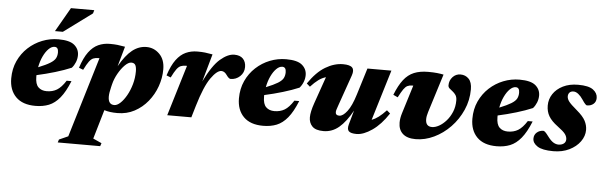

<svg xmlns="http://www.w3.org/2000/svg" viewBox="-54 -865 4116 1309"><g transform="rotate(5 2004.0 -210.0)"><path d="M430.5 -174.5Q400.5 -100 366.5 -58.8Q332.5 -17.5 291.8 -1.2Q251 15 199.5 15Q111.5 15 65.5 -31.5Q19.5 -78 19.5 -157.5Q19.5 -223.5 44.2 -277.2Q69 -331 111.2 -370Q153.5 -409 206.8 -430Q260 -451 317.5 -451Q394.5 -451 426.8 -423.5Q459 -396 459 -354.5Q459 -330 449.8 -306.8Q440.5 -283.5 425 -266Q376.5 -245.5 314.8 -227Q253 -208.5 189 -194.5Q189 -188.5 189 -182.5Q189 -133.5 210.2 -112.5Q231.5 -91.5 267.5 -91.5Q307.5 -91.5 337.5 -109.5Q367.5 -127.5 397.5 -174.5ZM295.5 -397.5Q275.5 -397.5 255.5 -378Q235.5 -358.5 219.5 -325Q203.5 -291.5 195.5 -249Q248 -270 275.2 -286.8Q302.5 -303.5 312 -321Q321.5 -338.5 321.5 -362Q321.5 -397.5 295.5 -397.5ZM288.5 -504.5 383.5 -670H543L536.5 -647.5L342.5 -504.5Z M671 229 664 250H373.5L380 229.5L441.5 202L607 -347H599.5Q579.5 -347 565 -341.2Q550.5 -335.5 536.5 -316.8Q522.5 -298 503 -258.5L473.5 -270Q496 -339.5 525.2 -378.8Q554.5 -418 590.5 -434.2Q626.5 -450.5 669.5 -450.5Q700 -450.5 721.5 -448Q743 -445.5 773.5 -440L735 -303.5Q778.5 -380.5 823.2 -415.8Q868 -451 920 -451Q972 -451 1009.5 -413.2Q1047 -375.5 1047 -309Q1047 -250 1026.5 -192.2Q1006 -134.5 968 -87.8Q930 -41 877.5 -13Q825 15 761 15Q707.5 15 671 3L612.5 202.5ZM703 -157Q693 -117 693 -92Q693 -37.5 735 -37.5Q754.5 -37.5 776.5 -58Q798.5 -78.5 818 -113Q837.5 -147.5 849.8 -190.5Q862 -233.5 862 -278.5Q862 -306.5 854.5 -321.2Q847 -336 826 -336Q806.5 -336 782.2 -311.8Q758 -287.5 737.5 -251Q717 -214.5 708 -177.5Z M1206 -347H1198.5Q1178.5 -347 1164 -341.2Q1149.5 -335.5 1135.5 -316.8Q1121.5 -298 1102 -258.5L1072.5 -270Q1095 -339.5 1124.2 -378.8Q1153.5 -418 1189.5 -434.2Q1225.5 -450.5 1268.5 -450.5Q1299 -450.5 1320.5 -448Q1342 -445.5 1372.5 -440L1319 -250.5Q1374 -363 1425.5 -407Q1477 -451 1521 -451Q1560.5 -451 1580.8 -429.8Q1601 -408.5 1601 -373.5Q1601 -335 1573.8 -309.5Q1546.5 -284 1509.5 -284Q1497.5 -284 1480.5 -308.5Q1464 -332.5 1443 -332.5Q1412.5 -332.5 1371.2 -274Q1330 -215.5 1290 -81L1266 0H1101Z M1989 -174.5Q1959 -100 1925 -58.8Q1891 -17.5 1850.2 -1.2Q1809.5 15 1758 15Q1670 15 1624 -31.5Q1578 -78 1578 -157.5Q1578 -223.5 1602.8 -277.2Q1627.5 -331 1669.8 -370Q1712 -409 1765.2 -430Q1818.5 -451 1876 -451Q1953 -451 1985.2 -423.5Q2017.5 -396 2017.5 -354.5Q2017.5 -330 2008.2 -306.8Q1999 -283.5 1983.5 -266Q1935 -245.5 1873.2 -227Q1811.5 -208.5 1747.5 -194.5Q1747.5 -188.5 1747.5 -182.5Q1747.5 -133.5 1768.8 -112.5Q1790 -91.5 1826 -91.5Q1866 -91.5 1896 -109.5Q1926 -127.5 1956 -174.5ZM1854 -397.5Q1834 -397.5 1814 -378Q1794 -358.5 1778 -325Q1762 -291.5 1754 -249Q1806.5 -270 1833.8 -286.8Q1861 -303.5 1870.5 -321Q1880 -338.5 1880 -362Q1880 -397.5 1854 -397.5Z M2340 -46.5 2367 -142.5Q2324 -64 2277 -24.5Q2230 15 2171 15Q2117.5 15 2094.2 -9Q2071 -33 2071 -70.5Q2071 -108 2092.5 -169.5L2156.5 -352.5Q2130 -345 2105.8 -327.2Q2081.5 -309.5 2053 -278.5L2030 -298.5Q2084.5 -379 2144.8 -415Q2205 -451 2265 -451Q2313 -451 2328.5 -433.8Q2344 -416.5 2331 -379.5L2259.5 -175.5Q2251.5 -152.5 2247.8 -141Q2244 -129.5 2244 -121.5Q2244 -99 2269.5 -99Q2294.5 -99 2323.5 -136.8Q2352.5 -174.5 2376.5 -253L2433 -436H2597L2492 -90Q2515 -98.5 2538.8 -116.2Q2562.5 -134 2590.5 -164L2613.5 -144Q2562.5 -66 2503.8 -25.5Q2445 15 2397.5 15Q2358 15 2344.2 1.2Q2330.5 -12.5 2340 -46.5Z M3148 -356Q3148 -281 3118.2 -214Q3088.5 -147 3038.8 -95.5Q2989 -44 2927.2 -14.5Q2865.5 15 2801.5 15Q2743.5 15 2713.5 -12.2Q2683.5 -39.5 2683.5 -88Q2683.5 -118.5 2694.5 -153.5L2754.5 -347H2747Q2728 -347 2714.8 -340.5Q2701.5 -334 2688.2 -315Q2675 -296 2655.5 -258.5L2624.5 -273Q2650.5 -339 2680.5 -377.5Q2710.5 -416 2751 -432.8Q2791.5 -449.5 2848 -449.5Q2883.5 -449.5 2909 -446.8Q2934.5 -444 2953.5 -440L2871 -176.5Q2862 -148 2862 -127Q2862 -77 2906 -77Q2928 -77 2953.8 -91.2Q2979.5 -105.5 3002.8 -131.8Q3026 -158 3040.8 -193.5Q3055.5 -229 3055.5 -271.5Q3055.5 -295 3046.2 -308.8Q3037 -322.5 3024.5 -331.8Q3012 -341 3002.8 -349.5Q2993.5 -358 2993.5 -370.5Q2993.5 -403.5 3015.2 -427.2Q3037 -451 3069 -451Q3103 -451 3125.5 -427.8Q3148 -404.5 3148 -356Z M3586.5 -174.5Q3556.5 -100 3522.5 -58.8Q3488.5 -17.5 3447.8 -1.2Q3407 15 3355.5 15Q3267.5 15 3221.5 -31.5Q3175.5 -78 3175.5 -157.5Q3175.5 -223.5 3200.2 -277.2Q3225 -331 3267.2 -370Q3309.5 -409 3362.8 -430Q3416 -451 3473.5 -451Q3550.5 -451 3582.8 -423.5Q3615 -396 3615 -354.5Q3615 -330 3605.8 -306.8Q3596.5 -283.5 3581 -266Q3532.5 -245.5 3470.8 -227Q3409 -208.5 3345 -194.5Q3345 -188.5 3345 -182.5Q3345 -133.5 3366.2 -112.5Q3387.5 -91.5 3423.5 -91.5Q3463.5 -91.5 3493.5 -109.5Q3523.5 -127.5 3553.5 -174.5ZM3451.5 -397.5Q3431.5 -397.5 3411.5 -378Q3391.5 -358.5 3375.5 -325Q3359.5 -291.5 3351.5 -249Q3404 -270 3431.2 -286.8Q3458.5 -303.5 3468 -321Q3477.5 -338.5 3477.5 -362Q3477.5 -397.5 3451.5 -397.5Z M3665.5 -117.5Q3670 -117.5 3678 -110.5Q3686 -103.5 3704.5 -78.5Q3723.5 -53.5 3740.8 -43.2Q3758 -33 3775 -33Q3797 -33 3811.2 -43.5Q3825.5 -54 3825.5 -73Q3825.5 -91 3812.8 -108.8Q3800 -126.5 3758.5 -157Q3717 -187.5 3698.2 -219.2Q3679.5 -251 3679.5 -292Q3679.5 -335.5 3703.2 -371.5Q3727 -407.5 3770.8 -429.2Q3814.5 -451 3874 -451Q3946.5 -451 3977 -428Q4007.5 -405 4007.5 -372Q4007.5 -346 3990 -331Q3972.5 -316 3945.5 -316Q3941.5 -316 3933.8 -323.8Q3926 -331.5 3911.5 -353.5Q3897 -375.5 3880 -389Q3863 -402.5 3847 -402.5Q3828.5 -402.5 3819.2 -392.2Q3810 -382 3810 -366Q3810 -349.5 3823 -331.8Q3836 -314 3879.5 -277.5Q3923 -241 3938.8 -210.5Q3954.5 -180 3954.5 -148.5Q3954.5 -106.5 3927.5 -69Q3900.5 -31.5 3853 -8.2Q3805.5 15 3744 15Q3668.5 15 3635.2 -6.8Q3602 -28.5 3602 -59Q3602 -85 3620.5 -101.2Q3639 -117.5 3665.5 -117.5Z"/></g></svg>

Font: Newsreader Text ExtraBold
Style: Italic
Weight: 800
Italic angle: -17°
Designer: Hugues Gentile
Foundry: Production Type
Version: Version 1.001